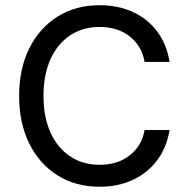

<svg xmlns="http://www.w3.org/2000/svg" viewBox="-20 -705 700 736"><path d="M361.7 10.8Q270 10.8 200.4 -32.9Q130.8 -76.7 92.1 -155Q53.3 -233.3 53.3 -337.5Q53.3 -440.8 92.1 -519.2Q130.8 -597.5 200.4 -641.2Q270 -685 361.7 -685Q433.3 -685 490 -658.8Q546.7 -632.5 582.9 -583.8Q619.2 -535 630 -467.5H534.2Q524.2 -528.3 477.9 -565Q431.7 -601.7 361.7 -601.7Q296.7 -601.7 247.9 -568.8Q199.2 -535.8 172.9 -476.7Q146.7 -417.5 146.7 -337.5Q146.7 -257.5 172.9 -198.3Q199.2 -139.2 247.9 -106.3Q296.7 -73.3 361.7 -73.3Q431.7 -73.3 477.9 -110Q524.2 -146.7 534.2 -206.7H630Q619.2 -140 582.9 -91.2Q546.7 -42.5 490 -15.8Q433.3 10.8 361.7 10.8Z"/></svg>

Font: Funnel Sans
Style: Regular
Weight: 400
Designer: NORD ID, Kristian Moeller
Foundry: Dicotype
Version: Version 1.000